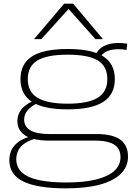

<svg xmlns="http://www.w3.org/2000/svg" viewBox="-20 -810 741 1050"><path d="M340 220Q186 220 108.5 183Q31 146 31 66Q31 38 42 12.5Q53 -13 80 -33.5Q107 -54 154 -66L189 -56Q143 -45 116.5 -27Q90 -9 79.5 13.5Q69 36 69 60Q69 104 99.5 132.5Q130 161 191.5 174.5Q253 188 342 188Q440 188 506 171.5Q572 155 605.5 124Q639 93 639 49Q639 18 623.5 -2Q608 -22 577 -31.5Q546 -41 500 -41H249Q192 -41 153.5 -53Q115 -65 95 -89Q75 -113 75 -147Q75 -183 96 -210.5Q117 -238 161 -258L188 -247Q152 -231 132 -208Q112 -185 112 -156Q112 -118 146 -97.5Q180 -77 249 -77H509Q595 -77 637.5 -46.5Q680 -16 680 47Q680 101 641 140Q602 179 526.5 199.5Q451 220 340 220ZM350 -212Q218 -212 155 -253Q92 -294 92 -377Q92 -461 155 -501.5Q218 -542 350 -542Q482 -542 545 -501.5Q608 -461 608 -377Q608 -294 545 -253Q482 -212 350 -212ZM350 -243Q462 -243 514.5 -275.5Q567 -308 567 -377Q567 -448 514.5 -479.5Q462 -511 350 -511Q238 -511 185 -479.5Q132 -448 132 -377Q132 -308 185 -275.5Q238 -243 350 -243ZM523 -488 500 -505Q514 -540 547 -557.5Q580 -575 629 -575Q641 -575 650.5 -574Q660 -573 676 -571L672 -537Q661 -539 650 -540Q639 -541 628 -541Q589 -541 562.5 -528.5Q536 -516 523 -488ZM166 -596 331 -790H380L543 -596H502L355 -761L206 -596Z"/></svg>

Font: Georama Expanded ExtraLight
Style: Regular
Weight: 250
Width: 7
Designer: Jean-Baptiste Levee
Foundry: Production Type
Version: Version 1.001